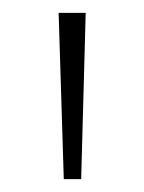

<svg xmlns="http://www.w3.org/2000/svg" viewBox="-20 -734 223 298"><path d="M113 -714H71L79 -456H106Z"/></svg>

Font: Noto Sans Arabic ExtLt
Style: Regular
Weight: 200
Designer: Monotype Design Team, Nadine Chahine, Nizar Qandah and Khaled Hosny
Foundry: Monotype Imaging Inc.
Version: Version 2.012